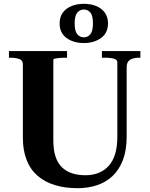

<svg xmlns="http://www.w3.org/2000/svg" viewBox="-20 -978 785 1008"><path d="M260 -241Q260 -191 271.5 -156Q283 -121 305.5 -99.5Q328 -78 359 -68Q390 -58 429 -58Q467 -58 498 -70.5Q529 -83 551 -107.5Q573 -132 584.5 -170Q596 -208 596 -261V-652Q596 -658 591.5 -662.5Q587 -667 579 -669.5Q571 -672 559 -673.5Q547 -675 532 -675H515V-710H717V-675H707Q691 -675 676.5 -670.5Q662 -666 653.5 -655.5Q645 -645 645 -625V-261Q645 -190 625.5 -138.5Q606 -87 571 -54Q536 -21 489 -5.5Q442 10 387 10Q322 10 269 -6Q216 -22 178 -54.5Q140 -87 120 -137.5Q100 -188 100 -256V-641Q100 -662 80.5 -668.5Q61 -675 35 -675H27V-710H332V-675H323Q313 -675 301.5 -674.5Q290 -674 280.5 -672.5Q271 -671 265.5 -669.5Q260 -668 260 -665ZM372 -855Q372 -815 385.5 -798.5Q399 -782 420 -782Q441 -782 454.5 -798.5Q468 -815 468 -855Q468 -896 454.5 -912Q441 -928 420 -928Q400 -928 386 -912Q372 -896 372 -855ZM547 -855Q547 -805 510.5 -778.5Q474 -752 420 -752Q366 -752 329.5 -778.5Q293 -805 293 -855Q293 -889 310 -912Q327 -935 356 -946.5Q385 -958 420 -958Q456 -958 484.5 -946.5Q513 -935 530 -912Q547 -889 547 -855Z"/></svg>

Font: Roboto Serif 144pt SemiBold
Style: Regular
Weight: 600
Version: Version 1.008